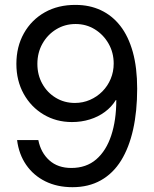

<svg xmlns="http://www.w3.org/2000/svg" viewBox="-20 -759 632 790"><path d="M278.3 11.2Q215.3 11.2 166.5 -12.9Q117.7 -37.1 87.6 -80.8Q57.6 -124.5 50.3 -182.6H137.7Q147.9 -130.9 182.9 -99.4Q217.8 -67.9 273.4 -67.9Q335 -67.9 376 -103.3Q417 -138.7 437.7 -201.7Q458.5 -264.6 458.5 -347.2H456.5Q439 -318.8 411.6 -298.6Q384.3 -278.3 349.6 -267.6Q314.9 -256.8 275.9 -256.8Q211.4 -256.8 159.4 -287.8Q107.4 -318.8 77.4 -373Q47.4 -427.2 47.4 -496.1Q47.4 -566.9 78.4 -622.1Q109.4 -677.2 164.3 -708.3Q219.2 -739.3 291.5 -738.8Q348.6 -738.8 395 -717Q441.4 -695.3 474.9 -652.6Q508.3 -609.9 526.4 -545.2Q544.4 -480.5 544.4 -394Q544.4 -301.3 527.8 -226.6Q511.2 -151.9 478.3 -98.6Q445.3 -45.4 395 -17.1Q344.7 11.2 278.3 11.2ZM288.1 -335.4Q321.3 -335.4 350.3 -348.1Q379.4 -360.8 401.4 -383.1Q423.3 -405.3 435.5 -434.6Q447.8 -463.9 447.8 -497.6Q447.8 -542.5 426.8 -579.3Q405.8 -616.2 370.4 -638.2Q335 -660.2 291 -660.2Q247.1 -660.2 211.4 -638.4Q175.8 -616.7 154.8 -579.6Q133.8 -542.5 133.8 -496.1Q133.8 -450.7 154.1 -414.3Q174.3 -377.9 209.5 -356.7Q244.6 -335.4 288.1 -335.4Z"/></svg>

Font: Inter 28pt
Style: Regular
Weight: 400
Designer: Rasmus Andersson
Foundry: rsms
Version: Version 4.001;git-66647c0bb